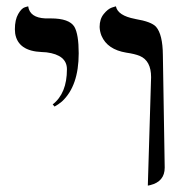

<svg xmlns="http://www.w3.org/2000/svg" viewBox="-20 -579 585 605"><path d="M151.9 -243.2 146 -250Q190.9 -284.7 190.9 -360.8Q190.9 -405.8 126.5 -414.1Q119.1 -415 111.8 -415Q36.6 -418 27.8 -473.6Q26.9 -480.5 26.9 -486.8Q26.9 -516.6 37.4 -534.9Q47.9 -553.2 58.6 -556.2L68.8 -559.1Q73.7 -523.4 122.6 -521Q129.4 -521 140.1 -521Q198.2 -521 214.4 -494.6Q228 -470.7 228 -411.1Q228 -308.1 175.3 -259.3Q163.6 -249.5 151.9 -243.2ZM445.8 5.9 456.1 -335.9Q456.1 -387.7 420.4 -402.8Q404.8 -409.2 377.9 -413.1Q318.4 -422.9 299.8 -466.3Q294.4 -480 293.9 -494.1Q293.9 -519 306.9 -534.9Q319.8 -550.8 332.5 -555.2L345.2 -559.1Q351.1 -529.8 405.3 -519.5L407.2 -519Q457 -510.7 471.7 -494.6Q492.7 -470.2 493.2 -405.8L499 -50.8Q499 -6.8 453.1 4.4Q453.1 4.4 445.8 5.9Z"/></svg>

Font: Linux Libertine Display O
Style: Regular
Weight: 400
Designer: Philipp H. Poll
Foundry: Philipp H. Poll
Version: Version 5.0.9